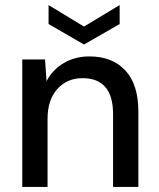

<svg xmlns="http://www.w3.org/2000/svg" viewBox="-20 -739 627 759"><path d="M68 0V-504H158L164 -418Q188 -464 232.5 -490Q277 -516 333 -516Q424 -516 475.5 -460.5Q527 -405 527 -298V0H427V-288Q427 -430 306 -430Q245 -430 206.5 -387Q168 -344 168 -269V0ZM312 -563 172 -644V-719L312 -634L453 -719V-644Z"/></svg>

Font: AWOL-DM Medium
Style: Regular
Weight: 500
Designer: Colophon Foundry, Jonny Pinhorn, Mikhail Sharanda
Foundry: Colophon Foundry
Version: Version 1.000;Glyphs 3.2.3 (3260)